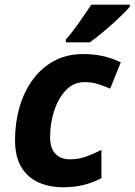

<svg xmlns="http://www.w3.org/2000/svg" viewBox="-20 -786 572 816"><path d="M247.1 9.8Q190.4 9.8 144.3 -10.5Q98.1 -30.8 71 -75Q43.9 -119.1 43.9 -190.9Q43.9 -264.6 63 -330.6Q82 -396.5 119.1 -447.3Q156.2 -498 210 -527.1Q263.7 -556.2 333 -556.2Q381.8 -556.2 420.7 -546.9Q459.5 -537.6 493.2 -521L448.2 -409.2Q421.9 -420.4 396.5 -428.7Q371.1 -437 338.9 -437Q292.5 -437 259.8 -402.3Q227.1 -367.7 210 -314.2Q192.9 -260.7 192.9 -203.1Q192.9 -156.7 215.1 -132.8Q237.3 -108.9 276.9 -108.9Q314 -108.9 345.7 -120.4Q377.4 -131.8 411.1 -148.9V-28.8Q377 -10.7 337.4 -0.5Q297.9 9.8 247.1 9.8ZM259.8 -606V-618.2Q284.7 -645.5 314.7 -688.2Q344.7 -731 368.2 -766.1H531.7V-757.8Q521 -744.6 500.5 -724.4Q480 -704.1 455.1 -681.9Q430.2 -659.7 405.5 -639.6Q380.9 -619.6 361.8 -606Z"/></svg>

Font: Open Sans
Style: Bold Italic
Weight: 700
Italic angle: -12°
Designer: Monotype Design Team
Foundry: Monotype Imaging Inc.
Version: Version 3.003; ttfautohint (v1.8.4)